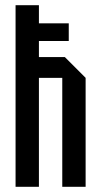

<svg xmlns="http://www.w3.org/2000/svg" viewBox="-20 -720 390 740"><path d="M40 0V-700H130V-500H230L310 -420V0H220V-420H130V0ZM45 -562V-630H245V-562Z"/></svg>

Font: Tektur Condensed
Style: Regular
Weight: 400
Width: 3
Designer: Adam Jagosz
Foundry: Adam Jagosz
Version: Version 1.005;gftools[0.9.30]